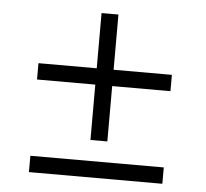

<svg xmlns="http://www.w3.org/2000/svg" viewBox="-46 -687 741 691"><g transform="rotate(5 324.0 -341.5)"><path d="M293.5 -180V-380H83V-439H293.5V-638.5H354.5V-439H565V-380H354.5V-180ZM83 -45.5V-104.5H565V-45.5Z"/></g></svg>

Font: Geologica ExtraLight
Style: Regular
Weight: 200
Designer: Sindre Bremnes, Frode Helland
Foundry: Monokrom Skriftforlag AS
Version: Version 1.010; ttfautohint (v1.8.4.7-5d5b);gftools[0.9.28]